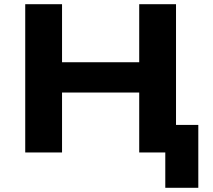

<svg xmlns="http://www.w3.org/2000/svg" viewBox="-20 -725 1014 913"><path d="M766 168V0H644V-131H923V168ZM100 0V-705H275V-429H642V-705H817V0H642V-285H275V0Z"/></svg>

Font: Nunito Sans 7pt SemiExpanded ExtraBold
Style: Regular
Weight: 800
Width: 6
Designer: Vernon Adams
Foundry: Vernon Adams
Version: Version 3.101;gftools[0.9.27]